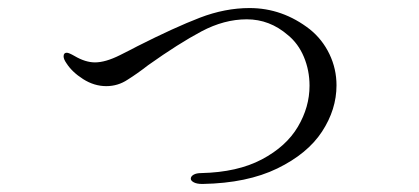

<svg xmlns="http://www.w3.org/2000/svg" viewBox="-20 -488 1040 477"><path d="M482 -31Q469 -31 461.5 -35Q454 -39 454 -44Q454 -50 461 -54Q468 -58 480 -58Q570 -60 630.5 -92Q691 -124 720 -173Q749 -222 749 -275Q749 -313 735 -346.5Q721 -380 695 -401Q650 -440 593 -440Q537 -440 480.5 -410Q424 -380 348 -326Q321 -305 297 -290Q273 -274 244 -274Q214 -274 186.5 -291.5Q159 -309 145 -331Q138 -341 138 -348Q138 -357 146 -357Q151 -357 165 -349Q192 -333 216 -333Q242 -333 278 -351Q314 -369 321 -373Q414 -420 476.5 -444Q539 -468 600 -468Q682 -468 750 -415Q781 -390 798.5 -353.5Q816 -317 816 -276Q816 -216 780 -161Q744 -106 669 -69.5Q594 -33 484 -31Z"/></svg>

Font: Hina Mincho
Style: Regular
Weight: 400
Designer: satsuyako
Foundry: satsuyako
Version: Version 1.100